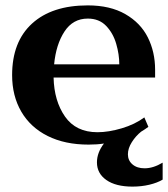

<svg xmlns="http://www.w3.org/2000/svg" viewBox="-20 -527 624 713"><path d="M584 77V140Q564 152 534.5 159Q505 166 472 166Q410 166 375 141.5Q340 117 340 76Q340 40 366 6Q341 10 309 10Q221 10 157 -22Q93 -54 59 -112.5Q25 -171 25 -248Q25 -372 99 -439.5Q173 -507 306 -507Q389 -507 445.5 -474.5Q502 -442 529 -388Q556 -334 556 -268V-239H179Q181 -152 221.5 -94Q262 -36 342 -36Q383 -36 432 -50.5Q481 -65 516 -91L531 -56Q519 -47 504 -38Q484 -22 469.5 1Q455 24 455 46Q455 69 472 83.5Q489 98 517 98Q549 98 584 77ZM181 -288H423Q423 -325 411.5 -364.5Q400 -404 374 -431Q348 -458 306 -458Q251 -458 219.5 -410Q188 -362 181 -288Z"/></svg>

Font: Trirong
Style: Bold
Weight: 700
Designer: Katatrad Team
Foundry: CadsonDemak
Version: Version 1.001